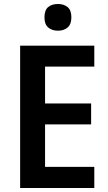

<svg xmlns="http://www.w3.org/2000/svg" viewBox="-20 -943 544 963"><path d="M453 0H81V-714H453V-609H206V-424H437V-319H206V-106H453ZM271 -923Q300 -923 319 -907.5Q338 -892 338 -856Q338 -821 319 -805Q300 -789 271 -789Q241 -789 222 -805Q203 -821 203 -856Q203 -892 221.5 -907.5Q240 -923 271 -923Z"/></svg>

Font: Noto Sans Khmer UI SemiCondensed SemiBold
Style: Regular
Weight: 600
Width: 4
Designer: Danh Hong and the Monotype Design Team
Foundry: Monotype Imaging Inc.
Version: Version 2.002; ttfautohint (v1.8.4.7-5d5b)